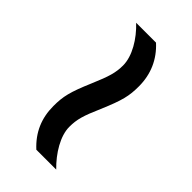

<svg xmlns="http://www.w3.org/2000/svg" viewBox="5 -593 540 540"><g transform="rotate(-45 275.5 -322.5)"><path d="M50 -335V-256C82 -289 125 -315 161 -315C191 -315 211 -309 259 -288C320 -262 342 -257 380 -257C428 -257 469 -275 501 -310V-389C470 -356 427 -330 390 -330C362 -330 341 -336 292 -357C231 -383 209 -388 171 -388C123 -388 83 -371 50 -335Z"/></g></svg>

Font: Noto Sans Gurmukhi UI
Style: Regular
Weight: 400
Designer: Jelle Bosma - Monotype Design Team
Foundry: Monotype Imaging Inc.
Version: Version 2.004